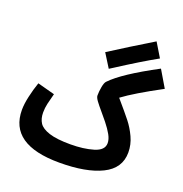

<svg xmlns="http://www.w3.org/2000/svg" viewBox="-155 -1014 1118 1171"><g transform="rotate(20 404.0 -428.0)"><path d="M472 -637 445 -620 390 -708Q510 -785 662 -877L717 -786Q613 -728 472 -637ZM565 -476Q627 -404 657.5 -365.5Q688 -327 710 -279.5Q732 -232 732 -181Q732 -78 631.5 -28.5Q531 21 357 21Q33 21 33 -204Q33 -242 44.5 -293Q56 -344 72 -390L184 -360Q173 -320 166.5 -291Q160 -262 160 -233Q160 -193 177.5 -166Q195 -139 244 -123Q293 -107 382 -107Q467 -107 530.5 -126Q594 -145 594 -191Q594 -216 578 -245Q562 -274 534 -309L495 -356Q465 -391 450.5 -411Q436 -431 436 -444Q436 -470 441.5 -500Q447 -530 457 -540Q529 -616 744 -730L808 -622Q640 -532 565 -476Z"/></g></svg>

Font: Noto Sans Arabic Cond
Style: Bold
Weight: 700
Width: 3
Designer: Nadine Chahine
Foundry: Monotype Imaging Inc.
Version: Version 1.001